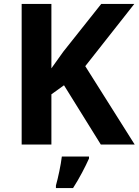

<svg xmlns="http://www.w3.org/2000/svg" viewBox="-20 -734 704 975"><path d="M664 0 413 -398 662 -714H494L301 -471C281 -443 261 -415 241 -387V-714H90V0H241V-255L305 -301L492 0ZM432 71V61H294C289 104 275 169 264 208V221H351C385 168 412 115 432 71Z"/></svg>

Font: Noto Sans Bassa Vah
Style: Bold
Weight: 700
Designer: Monotype Design Team
Foundry: Monotype Imaging Inc.
Version: Version 2.002